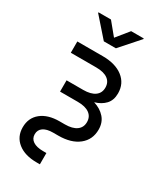

<svg xmlns="http://www.w3.org/2000/svg" viewBox="-234 -854 989 1151"><g transform="rotate(30 261.0 -278.5)"><path d="M221.7 204.1Q139.6 204.1 91.8 166Q43.9 127.9 43.9 63Q43.9 -2.4 90.8 -40.3Q137.7 -78.1 217.8 -78.1H253.9Q306.2 -78.1 334.2 -98.4Q362.3 -118.7 362.3 -155.8Q362.3 -193.4 334.2 -213.6Q306.2 -233.9 253.9 -233.9H130.9V-312H246.1Q298.3 -312 326.4 -332.3Q354.5 -352.5 354.5 -390.1Q354.5 -427.7 326.4 -447.8Q298.3 -467.8 246.1 -467.8H70.3V-545.9H246.1Q334.5 -545.9 386 -506.1Q437.5 -466.3 437.5 -397.9Q437.5 -350.6 410.9 -322Q384.3 -293.5 339.8 -280.8Q387.7 -266.1 416.5 -233.6Q445.3 -201.2 445.3 -151.9Q445.3 -82 393.8 -41Q342.3 0 253.9 0H217.8Q174.3 0 150.6 16.4Q127 32.7 127 63Q127 93.3 151.6 109.6Q176.3 126 221.7 126H244.1V204.1ZM179.2 -760.7 249.5 -675.3 318.8 -760.7H406.2V-756.3L291 -626H207.5L92.8 -756.3V-760.7Z"/></g></svg>

Font: Inter
Style: Regular
Weight: 400
Designer: Rasmus Andersson
Foundry: rsms
Version: Version 4.001;git-9221beed3